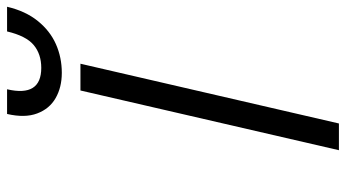

<svg xmlns="http://www.w3.org/2000/svg" viewBox="-238 -740 978 543"><g transform="rotate(-90 251.5 -469.0)"><path d="M266.6 -731H342.3L173.3 0H97.7ZM200.2 -938.5H270Q247.6 -841.8 330.6 -841.8Q369.6 -841.8 395.3 -863.3Q420.9 -884.8 433.6 -938.5H503.4Q491.2 -886.2 463.1 -851.6Q435.1 -816.9 397.5 -800.3Q359.9 -783.7 316.4 -783.7Q275.9 -783.7 245.4 -801Q214.8 -818.4 201.7 -853.3Q188.5 -888.2 200.2 -938.5Z"/></g></svg>

Font: Glacial Indifference
Style: Italic
Weight: 400
Designer: Alfredo Marco Pradil
Foundry: Alfredo Marco Pradil
Version: Version 1.312